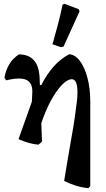

<svg xmlns="http://www.w3.org/2000/svg" viewBox="-20 -751 553 1006"><path d="M443 235Q407 231 376.5 221.5Q346 212 316 197Q327 131 337 71Q347 11 356.5 -41.5Q366 -94 372 -137.5Q378 -181 382 -213Q386 -245 386 -263Q386 -301 378.5 -318.5Q371 -336 356 -336Q336 -336 311 -312.5Q286 -289 261 -248.5Q236 -208 215 -156Q194 -104 180 -48L182 7Q155 5 129.5 -2.5Q104 -10 77 -22L179 -308L196 -305Q226 -363 261.5 -403Q297 -443 343 -467Q375 -464 399.5 -430.5Q424 -397 438.5 -342Q453 -287 453 -218V224ZM182 7 137 -24 149 -260Q153 -316 119 -332Q85 -348 13 -330L3 -343Q10 -383 28.5 -414Q47 -445 79 -466Q132 -466 159.5 -433Q187 -400 188 -331L200 -9ZM299 -504 255 -519Q270 -571 283.5 -622.5Q297 -674 308 -727L318 -731L392 -703L397 -692L313 -507Z"/></svg>

Font: Alegreya SemiBold
Style: Regular
Weight: 600
Designer: Juan Pablo del Peral
Foundry: Huerta Tipografica
Version: Version 2.009